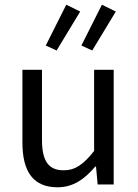

<svg xmlns="http://www.w3.org/2000/svg" viewBox="-20 -782 584 814"><path d="M224 12C291 12 339 -23 384 -76H387L394 0H462V-486H379V-142C334 -85 299 -60 250 -60C186 -60 158 -99 158 -189V-486H75V-178C75 -54 121 12 224 12ZM220 -568 320 -733 261 -762 174 -589ZM371 -568 471 -733 412 -762 325 -589Z"/></svg>

Font: DAIFUKU Sans
Style: Regular
Weight: 400
Designer: Original font ‘Source Han Sans JP’ : Paul D. Hunt
Foundry: Daifuku
Version: Version 1.000